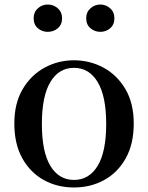

<svg xmlns="http://www.w3.org/2000/svg" viewBox="-20 -808 652 844"><path d="M305.2 16.1Q231.4 16.1 172.1 -16.8Q112.8 -49.8 77.9 -112.5Q43 -175.3 43 -265.1Q43 -354 79.6 -416Q116.2 -478 175.8 -510.5Q235.4 -543 305.2 -543Q375 -543 434.8 -510.7Q494.6 -478.5 531.2 -416.5Q567.9 -354.5 567.9 -265.1Q567.9 -174.8 532.7 -112.1Q497.6 -49.3 438 -16.6Q378.4 16.1 305.2 16.1ZM305.2 -17.1Q371.6 -17.1 409.2 -78.9Q446.8 -140.6 446.8 -263.2Q446.8 -385.3 409.2 -447.5Q371.6 -509.8 305.2 -509.8Q238.8 -509.8 201.4 -447.5Q164.1 -385.3 164.1 -263.2Q164.1 -140.6 201.4 -78.9Q238.8 -17.1 305.2 -17.1ZM189.9 -668Q165 -668 146.5 -683.8Q127.9 -699.7 127.9 -728Q127.9 -754.9 146.5 -771.5Q165 -788.1 189.9 -788.1Q215.3 -788.1 234.1 -771.5Q252.9 -754.9 252.9 -728Q252.9 -699.7 234.1 -683.8Q215.3 -668 189.9 -668ZM420.9 -668Q396.5 -668 377.7 -683.8Q358.9 -699.7 358.9 -728Q358.9 -754.9 377.7 -771.5Q396.5 -788.1 420.9 -788.1Q445.8 -788.1 464.4 -771.5Q482.9 -754.9 482.9 -728Q482.9 -699.7 464.4 -683.8Q445.8 -668 420.9 -668Z"/></svg>

Font: Source Han Serif TW SemiBold
Style: Regular
Weight: 600
Designer: Ryoko NISHIZUKA Ë•øÂ°öÊ∂ºÂ≠ê (kana & ideographs); Frank Grie√ühammer (Latin, Greek & Cyrillic); Wenlong ZHANG Âº†ÊñáÈæô 
Foundry: Adobe
Version: Version 2.003;hotconv 1.1.1;makeotfexe 2.6.0